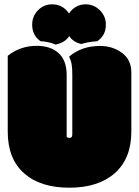

<svg xmlns="http://www.w3.org/2000/svg" viewBox="-20 -850 640 883"><path d="M439.5 -638.7Q498 -638.7 541 -606.9Q584 -575.2 584 -516.6V-245.1Q584 -121.1 508.3 -54Q432.6 13.2 299.1 13.2Q165.5 13.2 91.3 -52.7Q15.6 -118.7 15.6 -245.1V-593.3Q73.2 -639.2 148.9 -639.2Q212.4 -639.2 249.5 -605.7Q286.6 -572.3 286.6 -504.4V-219.7Q292 -215.8 299.1 -215.8Q306.2 -215.8 309.3 -219.5Q312.5 -223.1 312.5 -233.4V-504.9Q312.5 -535.6 309.6 -553.7Q306.6 -571.8 297.9 -589.8Q356.4 -638.7 439.5 -638.7ZM127.9 -736.3Q127.9 -774.9 154.5 -802.5Q181.2 -830.1 219.7 -830.1Q269 -830.1 297.4 -788.1Q326.2 -830.1 374 -830.1Q412.1 -830.1 439.5 -802.7Q466.8 -775.4 466.8 -736.8Q466.8 -686 426.8 -660.2Q384.8 -657.7 354 -647.5Q316.9 -655.8 298.3 -684.1Q279.3 -653.8 235.8 -645Q205.6 -658.2 166 -660.6Q127.9 -688 127.9 -736.3Z"/></svg>

Font: Modak
Style: Regular
Weight: 400
Version: Version 1.036;PS Version 1.000;hotconv 1.0.79;makeotf.lib2.5